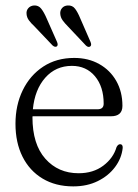

<svg xmlns="http://www.w3.org/2000/svg" viewBox="-20 -670 503 701"><path d="M427 -283.5Q427 -245.5 385 -245.5H99Q98.5 -244 98.5 -242Q98.5 -143.5 145.5 -90.5Q192.5 -37.5 267 -37.5Q320.5 -37.5 357.2 -65.2Q394 -93 405.5 -133Q411 -143.5 418.5 -143.5Q428.5 -143.5 428 -130Q424 -92 400 -60Q376 -28 337 -8.8Q298 10.5 247.5 10.5Q183 10.5 135.5 -18Q88 -46.5 62.2 -98Q36.5 -149.5 36.5 -218Q36.5 -286 63 -340.5Q89.5 -395 137.8 -426.8Q186 -458.5 251 -458.5Q302.5 -458.5 342.2 -436.2Q382 -414 404.5 -374.5Q427 -335 427 -283.5ZM242.5 -429.5Q183.5 -429.5 145.2 -386.2Q107 -343 100 -271H336Q358.5 -271 358.5 -291.5Q358.5 -353.5 326.8 -391.5Q295 -429.5 242.5 -429.5ZM273 -603 310.5 -517Q315.5 -505 309.5 -500.5Q303 -495.5 294 -503.5L227.5 -574Q216 -585.5 208.5 -596Q201 -606.5 200 -619.5Q199 -632 206.8 -640.8Q214.5 -649.5 227.5 -650Q244.5 -651 254.2 -638Q264 -625 273 -603ZM150 -603.5 188 -517.5Q193 -506 188 -501Q181.5 -496 172 -504L105.5 -574Q93.5 -585 85.8 -595.5Q78 -606 77 -618.5Q75.5 -631 83.2 -640Q91 -649 104 -650Q120.5 -651 130.5 -638.2Q140.5 -625.5 150 -603.5Z"/></svg>

Font: Fraunces 72pt S050 Light
Style: Regular
Weight: 300
Version: Version 1.000; ttfautohint (v1.8.3)